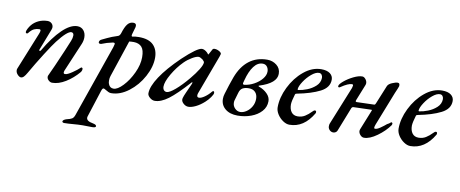

<svg xmlns="http://www.w3.org/2000/svg" viewBox="-69 -810 3327 1390"><g transform="rotate(10 1595.0 -115.0)"><path d="M43 -31Q43 -39 45 -43L155 -315Q163 -334 163 -342Q163 -352 153 -352Q134 -352 115.5 -344Q97 -336 77 -310Q74 -306 69 -306Q61 -306 60 -314Q59 -323 68 -340Q77 -357 87 -369Q106 -392 135 -406Q164 -420 201 -421Q220 -421 232 -409.5Q244 -398 244 -381Q244 -375 240 -363L179 -206Q178 -205 178 -202Q178 -198 183 -198Q189 -198 191 -203Q251 -306 310.5 -363.5Q370 -421 421 -421Q450 -421 467 -400.5Q484 -380 484 -349Q484 -325 474 -301L388 -98Q381 -84 381 -75Q381 -64 392 -64Q409 -64 444 -88Q479 -112 493 -126Q499 -132 502 -132Q505 -132 508 -129Q511 -126 511 -122Q511 -111 504 -100Q461 -49 409.5 -17.5Q358 14 311 14Q297 14 284.5 2.5Q272 -9 272 -23Q272 -30 274 -33L310 -112Q372 -253 394 -309Q403 -331 403 -349Q403 -369 386 -371Q355 -371 287 -283Q265 -255 215.5 -177Q166 -99 125 -27Q113 -6 103 4.5Q93 15 82 15Q70 15 56.5 0.5Q43 -14 43 -31Z M433 276Q434 269 442 264Q450 259 460 256Q487 250 499 242.5Q511 235 518 215L703 -317Q709 -337 709 -341Q709 -352 693 -349Q649 -340 616 -326Q612 -324 606 -324Q593 -324 593 -334Q593 -349 612 -357Q617 -359 646.5 -373.5Q676 -388 720 -402Q734 -405 741 -425Q756 -474 773 -495Q790 -516 815 -516Q837 -516 837 -497Q837 -491 836 -487L821 -435Q819 -427 819 -425Q819 -420 821 -417.5Q823 -415 826 -416Q847 -421 873 -421Q946 -421 980 -386.5Q1014 -352 1014 -293Q1014 -227 975 -154.5Q936 -82 873 -34Q810 14 744 14Q734 14 723.5 9Q713 4 698 -5Q690 -10 686 -10Q681 -10 677.5 -5Q674 0 670 12L608 205Q605 213 605 219Q605 244 652 252Q679 257 679 269Q679 280 652 280L582 279Q564 279 548.5 280Q533 281 521 282Q473 286 447 286Q442 286 437.5 283.5Q433 281 433 276ZM921 -281Q921 -334 901 -356Q881 -378 843 -379Q822 -379 809 -377L719 -107Q714 -93 714 -74Q714 -58 718 -49Q728 -21 756 -21Q785 -21 824.5 -62.5Q864 -104 892.5 -165Q921 -226 921 -281Z M1011 -32Q1011 -82 1059.5 -155.5Q1108 -229 1200 -318Q1304 -416 1338 -416Q1356 -416 1377 -397L1388 -384Q1392 -384 1394 -391Q1412 -422 1411 -422Q1415 -432 1427 -432Q1444 -432 1461 -422.5Q1478 -413 1478 -403Q1478 -400 1472 -383L1365 -95Q1362 -86 1362 -79Q1362 -64 1377 -64Q1393 -64 1418 -81.5Q1443 -99 1463 -124Q1468 -129 1471 -129Q1479 -129 1479 -116Q1479 -106 1463.5 -84Q1448 -62 1428 -44Q1397 -16 1366 -1Q1335 14 1312 14Q1293 14 1276.5 -0.5Q1260 -15 1260 -31Q1260 -41 1266 -54Q1262 -47 1277.5 -83Q1293 -119 1308 -151Q1312 -159 1311 -164Q1310 -169 1305 -163Q1218 -66 1164 -26Q1110 14 1065 14Q1046 14 1028.5 -1Q1011 -16 1011 -32ZM1291 -193Q1326 -235 1347 -269.5Q1368 -304 1368 -321Q1368 -329 1353 -342Q1334 -355 1324 -355Q1307 -355 1276.5 -337Q1246 -319 1222 -295Q1178 -251 1144 -192.5Q1110 -134 1110 -99Q1110 -83 1118 -73.5Q1126 -64 1139 -64Q1159 -64 1200.5 -99Q1242 -134 1291 -193Z M1549 -87Q1549 -105 1555 -124Q1576 -195 1597 -252Q1628 -335 1683.5 -378Q1739 -421 1817 -421Q1856 -421 1886 -397.5Q1916 -374 1916 -334Q1916 -265 1791 -226Q1787 -225 1787 -222.5Q1787 -220 1792 -218Q1827 -206 1852 -181Q1877 -156 1877 -126Q1877 -83 1848 -51Q1819 -19 1772.5 -2Q1726 15 1674 15Q1617 15 1583 -13Q1549 -41 1549 -87ZM1833 -336Q1833 -357 1821.5 -372Q1810 -387 1789 -387Q1752 -387 1724 -349.5Q1696 -312 1679 -247L1673 -224V-221Q1673 -213 1683 -213Q1719 -217 1754 -236Q1789 -255 1811 -282Q1833 -309 1833 -336ZM1786 -127Q1786 -158 1769 -176Q1752 -194 1722 -194Q1693 -194 1675.5 -184Q1658 -174 1651 -148L1634 -90Q1632 -84 1632 -73Q1632 -49 1649 -31.5Q1666 -14 1688 -14Q1710 -14 1733 -29Q1756 -44 1771 -70Q1786 -96 1786 -127Z M1950 -95Q1950 -167 1987.5 -243.5Q2025 -320 2086 -370.5Q2147 -421 2214 -421Q2256 -421 2278.5 -404Q2301 -387 2301 -359Q2301 -301 2237 -268.5Q2173 -236 2070 -216Q2064 -215 2061.5 -213.5Q2059 -212 2057 -207Q2042 -158 2041 -133Q2041 -97 2057 -76Q2073 -55 2103 -55Q2133 -55 2156.5 -69.5Q2180 -84 2203 -108Q2213 -119 2220 -119Q2230 -119 2230 -109Q2230 -102 2228 -99Q2161 15 2055 15Q2032 15 2007.5 -1.5Q1983 -18 1966.5 -43.5Q1950 -69 1950 -95ZM2229 -360Q2229 -373 2222 -382.5Q2215 -392 2202 -392Q2178 -392 2147.5 -366.5Q2117 -341 2094.5 -306.5Q2072 -272 2070 -250Q2070 -242 2077 -244Q2103 -247 2138 -260.5Q2173 -274 2200.5 -299Q2228 -324 2229 -360Z M2339 -26Q2339 -37 2342 -44L2456 -326Q2460 -340 2460 -344Q2460 -353 2451 -353Q2424 -353 2372 -318Q2368 -314 2362 -314Q2355 -314 2355 -322Q2356 -336 2384.5 -360Q2413 -384 2450.5 -402.5Q2488 -421 2515 -421Q2528 -421 2539.5 -407Q2551 -393 2551 -377Q2551 -371 2548 -363L2500 -243Q2499 -241 2499 -237Q2499 -231 2507 -231L2635 -235Q2642 -235 2646 -246L2702 -383Q2709 -399 2735 -410Q2761 -421 2775 -421Q2784 -421 2787.5 -415.5Q2791 -410 2790 -398Q2790 -397 2783 -379L2768 -344L2670 -95Q2664 -79 2664 -71Q2664 -64 2670 -64Q2685 -63 2710 -80.5Q2735 -98 2751 -112Q2756 -114 2764.5 -119.5Q2773 -125 2779 -131Q2782 -131 2784.5 -129.5Q2787 -128 2787 -126Q2789 -124 2789 -121Q2789 -120 2786 -111Q2753 -64 2699 -25Q2645 14 2603 14Q2588 14 2575.5 0Q2563 -14 2563 -30Q2563 -34 2565 -40L2622 -182Q2626 -191 2626 -193Q2626 -195 2620 -195L2491 -191Q2482 -191 2477 -183L2407 -5Q2404 4 2395.5 9.5Q2387 15 2378 15Q2361 15 2349.5 2.5Q2338 -10 2339 -26Z M2839 -95Q2839 -167 2876.5 -243.5Q2914 -320 2975 -370.5Q3036 -421 3103 -421Q3145 -421 3167.5 -404Q3190 -387 3190 -359Q3190 -301 3126 -268.5Q3062 -236 2959 -216Q2953 -215 2950.5 -213.5Q2948 -212 2946 -207Q2931 -158 2930 -133Q2930 -97 2946 -76Q2962 -55 2992 -55Q3022 -55 3045.5 -69.5Q3069 -84 3092 -108Q3102 -119 3109 -119Q3119 -119 3119 -109Q3119 -102 3117 -99Q3050 15 2944 15Q2921 15 2896.5 -1.5Q2872 -18 2855.5 -43.5Q2839 -69 2839 -95ZM3118 -360Q3118 -373 3111 -382.5Q3104 -392 3091 -392Q3067 -392 3036.5 -366.5Q3006 -341 2983.5 -306.5Q2961 -272 2959 -250Q2959 -242 2966 -244Q2992 -247 3027 -260.5Q3062 -274 3089.5 -299Q3117 -324 3118 -360Z"/></g></svg>

Font: EB Garamond Medium
Style: Italic
Weight: 500
Italic angle: -17.2°
Designer: Georg Duffner and Octavio Pardo
Foundry: Georg Duffner
Version: Version 1.000